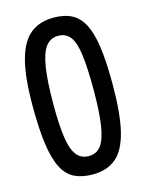

<svg xmlns="http://www.w3.org/2000/svg" viewBox="-110 -778 650 855"><g transform="rotate(-15 214.5 -350.0)"><path d="M210.6 10Q161.9 10 127.6 -6.6Q93.3 -23.1 71.7 -64Q50.2 -104.9 40 -175.5Q29.9 -246.2 29.9 -354.4Q29.9 -487.2 50.9 -564.9Q71.9 -642.5 114.5 -676.3Q157.2 -710 221.6 -710Q270.2 -710 304.2 -692.6Q338.2 -675.2 359.2 -634.9Q380.2 -594.5 389.7 -526.7Q399.2 -458.8 399.2 -356.9Q399.2 -219.1 379.4 -139.1Q359.6 -59.1 318.1 -24.6Q276.6 10 210.6 10ZM214.1 -73.6Q250.7 -73.6 271.5 -101.4Q292.3 -129.2 301.7 -191.4Q311.1 -253.7 311.1 -355.4Q311.1 -455.4 303.2 -515Q295.3 -574.5 275.5 -600.4Q255.8 -626.4 219.9 -626.4Q184.6 -626.4 163 -598.3Q141.4 -570.1 131.3 -506.1Q121.2 -442.2 121.2 -333.9Q121.2 -240.8 129.6 -183.7Q138 -126.6 158.5 -100.1Q178.9 -73.6 214.1 -73.6Z"/></g></svg>

Font: Yanone Kaffeesatz ExtraLight
Style: Regular
Weight: 200
Designer: Yanone (Cyrillic: Daniel Pouzeot, Huerta Tipografica, and Cyreal)
Foundry: Yanone
Version: Version 2.003